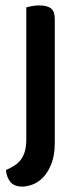

<svg xmlns="http://www.w3.org/2000/svg" viewBox="-20 -494 295 708"><path d="M182 32Q182 78 170 109Q158 140 140 159Q122 178 101 186Q80 194 62 194Q32 194 18 176.5Q4 159 2 133Q20 125 34 116Q48 107 57.5 94Q67 81 72 63Q77 45 77 19V-467Q84 -469 97 -471.5Q110 -474 125 -474Q154 -474 168 -463Q182 -452 182 -425V32Z"/></svg>

Font: Baloo Paaji 2 Medium
Style: Regular
Weight: 500
Designer: Shuchita Grover, Noopur Datye and Ek Type
Foundry: Ek Type
Version: Version 1.640;hotconv 1.0.111;makeotfexe 2.5.65597; ttfautoh